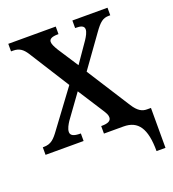

<svg xmlns="http://www.w3.org/2000/svg" viewBox="-161 -837 1058 1171"><g transform="rotate(-20 367.5 -252.0)"><path d="M653 210H711V-49H685C655 -49 628 -62 598 -109L418 -391L563 -593C602 -648 623 -665 662 -665H671V-714H443V-665H446C477 -665 501 -660 501 -636C501 -618 488 -595 475 -575L385 -445L299 -577C282 -605 274 -622 274 -636C274 -652 286 -665 332 -665H335V-714H27V-665H40C80 -665 103 -648 126 -612L291 -351L119 -119C85 -72 63 -49 15 -49H9V0H256V-49H253C209 -49 190 -60 190 -82C190 -103 205 -128 216 -145L326 -297L420 -151C449 -107 453 -97 453 -82C453 -60 433 -49 393 -49H388V0H515C609 0 653 62 653 210Z"/></g></svg>

Font: Noto Serif SemiBold
Style: Regular
Weight: 600
Designer: Monotype Design Team
Foundry: Monotype Imaging Inc.
Version: Version 2.013